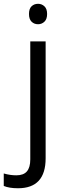

<svg xmlns="http://www.w3.org/2000/svg" viewBox="-74 -754 347 1014"><path d="M21 240.2Q-25.4 240.2 -54.2 228V162.1Q-20.5 171.9 12.2 171.9Q50.3 171.9 68.1 151.1Q85.9 130.4 85.9 87.9V-535.2H167V82Q167 240.2 21 240.2ZM79.1 -680.2Q79.1 -708 92.8 -720.9Q106.4 -733.9 127 -733.9Q146.5 -733.9 160.6 -720.7Q174.8 -707.5 174.8 -680.2Q174.8 -652.8 160.6 -639.4Q146.5 -626 127 -626Q106.4 -626 92.8 -639.4Q79.1 -652.8 79.1 -680.2Z"/></svg>

Font: f01525491
Style: Regular
Weight: 400
Foundry: Ascender Corporation
Version: Version 1.10